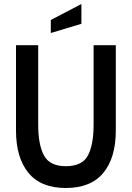

<svg xmlns="http://www.w3.org/2000/svg" viewBox="-20 -926 659 960"><path d="M60 -273V-700H171V-303Q171 -202 200 -148.5Q229 -95 309 -95Q391 -95 419.5 -148.5Q448 -202 448 -303V-700H559V-273Q559 -137 496.5 -61.5Q434 14 309 14Q184 14 122 -62Q60 -138 60 -273ZM234 -826 387 -906V-807L234 -761Z"/></svg>

Font: Cabin Condensed SemiBold
Style: Regular
Weight: 600
Width: 3
Designer: Pablo Impallari
Foundry: Pablo Impallari. http://www.impallari.com Igino Marini. http://www.ikern.com
Version: Version 2.200